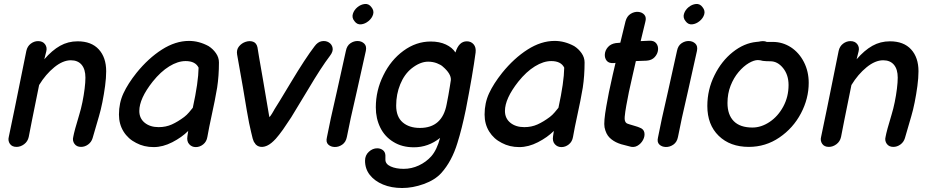

<svg xmlns="http://www.w3.org/2000/svg" viewBox="-20 -736 4668 962"><path d="M63 0Q83 0 101 -13.5Q119 -27 124 -50L140 -132L176 -310Q209 -364 252 -399Q295 -434 335 -434Q370 -434 389 -411.5Q408 -389 408 -347Q408 -324 404 -291.5Q400 -259 393 -224.5Q386 -190 377 -161Q352 -79 347 -50Q342 -31 353 -15.5Q364 0 386 0Q405 0 421.5 -12Q438 -24 444 -44Q469 -132 476 -154Q485 -184 493 -224Q501 -264 506.5 -305Q512 -346 512 -379Q512 -448 475 -488.5Q438 -529 369 -529Q321 -529 281 -506.5Q241 -484 202 -439L212 -479Q217 -499 205.5 -514.5Q194 -530 171 -530Q151 -530 134 -517Q117 -504 112 -481Q41 -128 24 -50Q19 -31 29.5 -15.5Q40 0 63 0Z M750 1Q796 1 843.5 -23.5Q891 -48 923 -80L919 -53Q915 -28 928 -13.5Q941 1 961 1Q981 1 998 -12.5Q1015 -26 1019 -50Q1027 -96 1041 -160Q1057 -232 1068 -297Q1077 -356 1077 -423Q1077 -448 1062 -469.5Q1047 -491 1025 -505Q977 -531 927 -531Q859 -531 791 -487.5Q723 -444 664 -371Q621 -317 598.5 -268.5Q576 -220 576 -162Q576 -114 599 -77Q622 -40 662 -20Q701 1 750 1ZM775 -99Q732 -99 705 -121Q678 -143 678 -180Q678 -242 745 -327Q785 -377 828 -403.5Q871 -430 910 -430Q959 -430 975 -397Q974 -324 946 -196Q938 -186 927 -173Q916 -160 903 -150Q871 -126 841 -112.5Q811 -99 775 -99Z M1296 0Q1318 -2 1340 -20Q1350 -28 1362 -41Q1378 -59 1398 -87L1439 -148Q1460 -182 1525 -290Q1589 -398 1633 -456Q1650 -478 1646.5 -496Q1643 -514 1627.5 -523.5Q1612 -533 1592 -529.5Q1572 -526 1556 -504Q1510 -444 1438 -324Q1366 -204 1355 -188L1353 -184Q1351 -180 1343 -167Q1335 -154 1330 -149L1328 -158Q1322 -193 1298 -335Q1273 -477 1270 -499Q1265 -521 1248 -527Q1231 -533 1211 -526.5Q1191 -520 1177.5 -503.5Q1164 -487 1168 -463Q1173 -438 1197 -299Q1220 -159 1228 -120L1238 -75Q1243 -54 1246 -42L1251 -28Q1253 -23 1257 -19Q1259 -14 1264 -10Q1276 1 1296 0Z M1618 -48Q1612 -24 1624.5 -12Q1637 0 1657 0.5Q1677 1 1695 -11.5Q1713 -24 1718 -50Q1732 -125 1768 -279Q1803 -433 1813 -481Q1818 -505 1805 -517.5Q1792 -530 1772.5 -530.5Q1753 -531 1735.5 -519Q1718 -507 1713 -481Q1703 -433 1668 -278Q1632 -123 1618 -48ZM1841 -700Q1828 -718 1808 -716Q1788 -714 1771 -700Q1754 -686 1748 -666.5Q1742 -647 1756 -630Q1769 -612 1789 -614Q1809 -616 1826.5 -630.5Q1844 -645 1849.5 -664Q1855 -683 1841 -700Z M1995 206Q2048 206 2103.5 186Q2159 166 2191 131Q2244 72 2272 -20Q2294 -90 2314 -187Q2349 -367 2363 -473Q2366 -499 2353 -514Q2340 -529 2319 -529Q2279 -529 2262 -473Q2246 -498 2214 -513Q2182 -528 2138 -528Q2065 -528 2001.5 -481.5Q1938 -435 1901 -359Q1863 -283 1863 -198Q1863 -142 1885.5 -96.5Q1908 -51 1951 -25Q1994 2 2054 2Q2126 2 2185 -45Q2169 15 2141 47Q2115 76 2078.5 93Q2042 110 2003 110Q1964 110 1937.5 98Q1911 86 1911 64V42Q1910 25 1898 16Q1886 7 1870 7Q1847 7 1828 24.5Q1809 42 1809 69Q1809 110 1833 140.5Q1857 171 1899 188.5Q1941 206 1995 206ZM2084 -95Q2030 -95 1997.5 -123Q1965 -151 1965 -207Q1965 -264 1985.5 -314Q2006 -364 2042 -393Q2085 -427 2125 -427Q2149 -427 2169.5 -419Q2190 -411 2199 -402Q2241 -366 2239 -335L2234 -303Q2227 -258 2218 -214Q2196 -95 2084 -95Z M2582 1Q2628 1 2675.5 -23.5Q2723 -48 2755 -80L2751 -53Q2747 -28 2760 -13.5Q2773 1 2793 1Q2813 1 2830 -12.5Q2847 -26 2851 -50Q2859 -96 2873 -160Q2889 -232 2900 -297Q2909 -356 2909 -423Q2909 -448 2894 -469.5Q2879 -491 2857 -505Q2809 -531 2759 -531Q2691 -531 2623 -487.5Q2555 -444 2496 -371Q2453 -317 2430.5 -268.5Q2408 -220 2408 -162Q2408 -114 2431 -77Q2454 -40 2494 -20Q2533 1 2582 1ZM2607 -99Q2564 -99 2537 -121Q2510 -143 2510 -180Q2510 -242 2577 -327Q2617 -377 2660 -403.5Q2703 -430 2742 -430Q2791 -430 2807 -397Q2806 -324 2778 -196Q2770 -186 2759 -173Q2748 -160 2735 -150Q2703 -126 2673 -112.5Q2643 -99 2607 -99Z M3132 -3Q3155 5 3173.5 -5.5Q3192 -16 3202 -35Q3212 -54 3208.5 -72Q3205 -90 3184 -97Q3178 -100 3162.5 -104.5Q3147 -109 3134 -113Q3121 -117 3119 -119Q3108 -127 3110 -150.5Q3112 -174 3118 -207Q3128 -266 3150 -360Q3155 -381 3166 -430L3220 -432Q3246 -434 3260.5 -450Q3275 -466 3277 -485.5Q3279 -505 3268 -519Q3257 -533 3234 -532L3190 -530L3213 -625Q3220 -649 3208.5 -662Q3197 -675 3177.5 -676.5Q3158 -678 3139.5 -666.5Q3121 -655 3114 -629Q3101 -575 3088 -522L3065 -520Q3040 -516 3026 -500Q3012 -484 3010.5 -464.5Q3009 -445 3020 -431.5Q3031 -418 3056 -420L3064 -421Q3054 -379 3050 -361Q3028 -265 3018 -204Q3004 -125 3009 -98Q3016 -64 3034.5 -46Q3053 -28 3079 -18Q3091 -13 3109 -9Q3127 -5 3132 -3Z M3277 -48Q3271 -24 3283.5 -12Q3296 0 3316 0.5Q3336 1 3354 -11.5Q3372 -24 3377 -50Q3391 -125 3427 -279Q3462 -433 3472 -481Q3477 -505 3464 -517.5Q3451 -530 3431.5 -530.5Q3412 -531 3394.5 -519Q3377 -507 3372 -481Q3362 -433 3327 -278Q3291 -123 3277 -48ZM3500 -700Q3487 -718 3467 -716Q3447 -714 3430 -700Q3413 -686 3407 -666.5Q3401 -647 3415 -630Q3428 -612 3448 -614Q3468 -616 3485.5 -630.5Q3503 -645 3508.5 -664Q3514 -683 3500 -700Z M3732 0Q3816 0 3885 -47Q3954 -94 3993 -168Q4032 -242 4032 -321Q4032 -378 4008 -425Q3984 -472 3943 -499Q3901 -526 3852 -526H3822Q3814 -530 3802 -530Q3797 -530 3791 -529Q3784 -527 3770 -526Q3708 -520 3651.5 -475Q3595 -430 3560 -359Q3524 -287 3524 -205Q3524 -111 3581 -55.5Q3638 0 3732 0ZM3750 -97Q3688 -97 3656.5 -129Q3625 -161 3625 -220Q3625 -267 3640.5 -306.5Q3656 -346 3680.5 -375Q3705 -404 3732 -420Q3758 -435 3777 -435Q3783 -435 3789 -434Q3795 -432 3802 -431Q3818 -429 3840 -429Q3876 -429 3903.5 -395Q3931 -361 3931 -310Q3931 -251 3904.5 -202Q3878 -153 3836 -125Q3794 -97 3750 -97Z M4133 0Q4153 0 4171 -13.5Q4189 -27 4194 -50L4210 -132L4246 -310Q4279 -364 4322 -399Q4365 -434 4405 -434Q4440 -434 4459 -411.5Q4478 -389 4478 -347Q4478 -324 4474 -291.5Q4470 -259 4463 -224.5Q4456 -190 4447 -161Q4422 -79 4417 -50Q4412 -31 4423 -15.5Q4434 0 4456 0Q4475 0 4491.5 -12Q4508 -24 4514 -44Q4539 -132 4546 -154Q4555 -184 4563 -224Q4571 -264 4576.5 -305Q4582 -346 4582 -379Q4582 -448 4545 -488.5Q4508 -529 4439 -529Q4391 -529 4351 -506.5Q4311 -484 4272 -439L4282 -479Q4287 -499 4275.5 -514.5Q4264 -530 4241 -530Q4221 -530 4204 -517Q4187 -504 4182 -481Q4111 -128 4094 -50Q4089 -31 4099.5 -15.5Q4110 0 4133 0Z"/></svg>

Font: Balsamiq Sans
Style: Italic
Weight: 400
Italic angle: -12°
Designer: Michael Angeles
Foundry: Balsamiq SRL
Version: Version 1.020; ttfautohint (v1.8.4.7-5d5b);gftools[0.9.26]